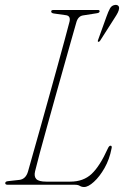

<svg xmlns="http://www.w3.org/2000/svg" viewBox="-20 -740 497 769"><path d="M280.5 0H11Q1 0 1 -6.5Q1 -13.5 12.5 -14.5L57.5 -19.5Q83 -22.5 92 -52.5Q100 -81 113.5 -128.8Q127 -176.5 143.5 -235Q160 -293.5 177.2 -355.8Q194.5 -418 210.5 -476Q226.5 -534 239 -580.2Q251.5 -626.5 258.5 -653.5Q263.5 -676 245 -679L195.5 -686Q185 -687.5 185 -694Q185 -700 194 -700H372.5Q379 -700 379 -695Q379 -688.5 368 -687L314 -678.5Q292.5 -676 285.5 -649.5Q278 -623.5 265 -577.5Q252 -531.5 235.8 -473.8Q219.5 -416 202.2 -354.2Q185 -292.5 168.8 -234.2Q152.5 -176 139.8 -128.8Q127 -81.5 120.5 -54Q115.5 -33 125.5 -22.8Q135.5 -12.5 165.5 -12.5H261.5Q314 -12.5 347 -43.5Q380 -74.5 412 -145.5Q417 -156.5 422.5 -156.5Q430 -156.5 426.5 -144Q418.5 -102 398.8 -67.2Q379 -32.5 356.2 -11.8Q333.5 9 317 9Q307 9 299.8 4.5Q292.5 0 280.5 0ZM406.5 -673.5Q414 -694.5 420.5 -706.2Q427 -718 439.5 -720Q447.5 -721.5 452.5 -717.8Q457.5 -714 457 -706.5Q456.5 -699 451.8 -689.5Q447 -680 440 -669.5L381 -577Q377.5 -572 374 -572.5Q370 -573 373 -580.5Z"/></svg>

Font: Fraunces 144pt S050 Thin
Style: Italic
Weight: 100
Italic angle: -16°
Version: Version 1.000; ttfautohint (v1.8.3)